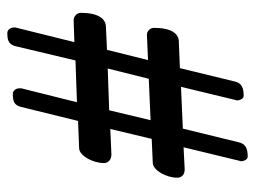

<svg xmlns="http://www.w3.org/2000/svg" viewBox="-106 -497 696 524"><g transform="rotate(90 242.0 -235.0)"><path d="M70 93C89 93 101 90 106 71L145 -93L259 -97L221 55V60C221 69 227 78 236 78C256 78 267 75 272 55L310 -100L385 -103C405 -104 425 -140 425 -171C425 -182 416 -191 402 -191C402 -191 401 -191 400 -191L332 -188L359 -301L425 -304C445 -305 465 -341 465 -371C465 -382 457 -391 443 -391C443 -391 442 -391 441 -391L382 -388L418 -537C418 -540 420 -541 420 -545C420 -553 415 -563 408 -563C386 -563 372 -558 368 -537L331 -386L217 -381L252 -526C252 -529 254 -530 254 -534C254 -542 249 -552 242 -552C220 -552 206 -547 202 -526L166 -378L92 -375C72 -374 56 -355 56 -307C56 -298 64 -287 77 -288L144 -291L116 -179L52 -176C31 -175 15 -155 15 -107C15 -99 23 -87 37 -88L95 -90L55 71V75C55 84 61 93 70 93ZM167 -181 195 -293 308 -298 281 -185Z"/></g></svg>

Font: EB Garamond
Style: Bold
Weight: 700
Designer: Georg Duffner and Octavio Pardo
Foundry: Georg Duffner
Version: Version 1.000;PS 001.000;hotconv 1.0.88;makeotf.lib2.5.64775